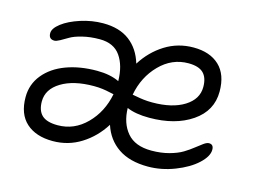

<svg xmlns="http://www.w3.org/2000/svg" viewBox="-75 -624 1026 764"><g transform="rotate(15 438.0 -242.5)"><path d="M190.9 9.8Q121.6 9.8 81.8 -26.1Q42 -62 42 -131.8Q42 -184.6 74.7 -224.6Q107.4 -264.6 163.3 -285.4Q219.2 -306.2 290 -306.2Q344.7 -306.2 381.8 -288.1Q380.9 -351.6 353.5 -390.9Q326.2 -430.2 268.1 -430.2Q229 -430.2 196.8 -422.1Q164.6 -414.1 148.2 -404.1Q131.8 -394 116.9 -386Q102.1 -377.9 94.2 -377.9Q70.8 -377.9 70.8 -402.8Q70.8 -422.4 98.6 -443.8Q126.5 -465.3 172.6 -480.2Q218.8 -495.1 265.1 -495.1Q332 -495.1 374 -463.4Q416 -431.6 433.1 -374Q467.8 -429.2 520.5 -462.2Q573.2 -495.1 637.2 -495.1Q705.1 -495.1 743.7 -458.7Q782.2 -422.4 782.2 -352.1Q782.2 -272.9 713.6 -226.1Q645 -179.2 538.1 -179.2Q481.4 -179.2 445.8 -194.8Q447.3 -132.3 480 -93.8Q512.7 -55.2 580.1 -55.2Q619.6 -55.2 652.8 -64.2Q686 -73.2 707.3 -86.2Q728.5 -99.1 744.6 -112.1Q760.7 -125 773.4 -134Q786.1 -143.1 794.9 -143.1Q814 -143.1 814 -121.1Q814 -93.8 781 -63.2Q748 -32.7 693.4 -11.5Q638.7 9.8 583 9.8Q507.8 9.8 460.7 -22.2Q413.6 -54.2 395 -111.8Q360.4 -56.6 307.6 -23.4Q254.9 9.8 190.9 9.8ZM633.8 -429.2Q565.9 -429.2 515.6 -377.9Q465.3 -326.7 451.2 -251Q456.1 -250.5 469.2 -247.8Q482.4 -245.1 498.5 -243.2Q514.6 -241.2 534.2 -241.2Q616.2 -241.2 665.5 -272Q714.8 -302.7 714.8 -353Q714.8 -391.1 695.6 -410.2Q676.3 -429.2 633.8 -429.2ZM108.9 -131.8Q108.9 -93.8 128.9 -75Q148.9 -56.2 193.8 -56.2Q261.7 -56.2 312 -106.7Q362.3 -157.2 377 -232.9Q372.1 -233.4 359.1 -236.6Q346.2 -239.7 329.8 -241.9Q313.5 -244.1 293.9 -244.1Q210.4 -244.1 159.7 -213.1Q108.9 -182.1 108.9 -131.8Z"/></g></svg>

Font: Shantell Sans Irregular
Style: Regular
Weight: 300
Designer: Stephen Nixon, Anya Danilova, Shantell Martin
Foundry: Arrow Type
Version: Version 1.006;[9816181b4]